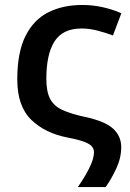

<svg xmlns="http://www.w3.org/2000/svg" viewBox="-20 -571 530 781"><path d="M314.9 -550.8Q357.4 -550.8 398.7 -541.5Q439.9 -532.2 473.6 -517.1L439.5 -426.8Q407.7 -438.5 375.5 -446.8Q343.3 -455.1 311.5 -455.1Q235.8 -455.1 202.1 -403.1Q168.5 -351.1 168.5 -250.5Q168.5 -197.8 184.1 -168.5Q199.7 -139.2 234.1 -123.5Q268.6 -107.9 324.2 -95.7Q407.2 -78.1 440.2 -47.6Q473.1 -17.1 473.1 27.3Q473.1 71.3 453.1 114.3Q433.1 157.2 409.7 189.9H296.4Q322.3 153.8 342.3 114.5Q362.3 75.2 362.3 48.3Q362.3 36.1 354.7 25.9Q347.2 15.6 324.5 6.6Q301.8 -2.4 256.3 -11.2Q163.6 -28.8 106.9 -84Q50.3 -139.2 50.3 -248Q50.3 -357.4 83.5 -424.1Q116.7 -490.7 176.3 -520.8Q235.8 -550.8 314.9 -550.8Z"/></svg>

Font: Open Sans SemiBold
Style: Regular
Weight: 600
Designer: Monotype Design Team
Foundry: Monotype Imaging Inc.
Version: Version 3.003; ttfautohint (v1.8.4)